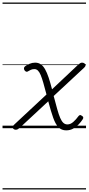

<svg xmlns="http://www.w3.org/2000/svg" viewBox="-20 -1015 701 1520"><path d="M504 17Q467 17 443 -7.5Q419 -32 401 -83Q383 -134 362 -213L135 -2Q127 5 120 8.5Q113 12 105 12Q90 12 82 0Q74 -12 93 -29L348 -267Q334 -321 323 -359Q312 -397 302 -421Q292 -445 280 -456.5Q268 -468 253 -468Q235 -468 223.5 -462Q212 -456 203 -451Q195 -445 187.5 -447.5Q180 -450 173 -460Q169 -469 170 -477Q171 -485 181 -492Q193 -501 214 -510Q235 -519 258 -519Q284 -519 303 -506Q322 -493 337 -466.5Q352 -440 365 -401Q378 -362 392 -308L600 -504Q608 -511 615 -515Q622 -519 630 -519Q640 -519 648 -513.5Q656 -508 657 -499.5Q658 -491 648 -481L405 -255Q421 -194 433 -151Q445 -108 456.5 -81.5Q468 -55 481.5 -42.5Q495 -30 514 -30Q538 -30 560.5 -50Q583 -70 600 -94Q605 -101 611.5 -103.5Q618 -106 627 -99Q638 -93 639 -85.5Q640 -78 635 -71Q623 -52 604 -31.5Q585 -11 560 3Q535 17 504 17ZM0 475H661V485H0ZM0 -20H661V0H0ZM0 -505H661V-500H0ZM0 -995H661V-985H0Z"/></svg>

Font: Playwrite CZ Guides
Style: Regular
Weight: 400
Designer: Veronika Burian, José Scaglione
Foundry: TypeTogether
Version: Version 1.003